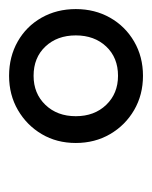

<svg xmlns="http://www.w3.org/2000/svg" viewBox="24 -775 335 423"><g transform="rotate(-90 191.5 -563.5)"><path d="M236 -416Q194 -416 160.5 -435.5Q127 -455 107.5 -488.5Q88 -522 88 -564Q88 -606 107.5 -639Q127 -672 160.5 -691.5Q194 -711 236 -711Q278 -711 311.5 -692Q345 -673 364 -639.5Q383 -606 383 -564Q383 -522 364 -488.5Q345 -455 311.5 -435.5Q278 -416 236 -416ZM236 -471Q276 -471 300.5 -497Q325 -523 325 -564Q325 -605 300.5 -631Q276 -657 236 -657Q197 -657 172 -631Q147 -605 147 -564Q147 -523 172 -497Q197 -471 236 -471Z"/></g></svg>

Font: Mulish
Style: Italic
Weight: 400
Italic angle: -9°
Designer: Vernon Adams
Foundry: Vernon Adams
Version: Version 3.603; ttfautohint (v1.8.3)